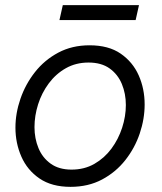

<svg xmlns="http://www.w3.org/2000/svg" viewBox="-20 -716 629 746"><path d="M211 -638 224 -696H520L507 -638ZM254 10Q181 10 133.5 -22.5Q86 -55 63 -107.5Q40 -160 40 -220Q40 -276 59.5 -332.5Q79 -389 116 -436Q153 -483 206.5 -511.5Q260 -540 328 -540Q402 -540 449 -507.5Q496 -475 519 -423Q542 -371 542 -310Q542 -254 523 -197.5Q504 -141 467 -94Q430 -47 376.5 -18.5Q323 10 254 10ZM258 -57Q308 -57 347 -79.5Q386 -102 413 -138.5Q440 -175 454.5 -219.5Q469 -264 469 -308Q469 -352 453.5 -389.5Q438 -427 406 -450Q374 -473 324 -473Q275 -473 236 -451Q197 -429 169.5 -392Q142 -355 128 -310.5Q114 -266 114 -222Q114 -178 129.5 -140.5Q145 -103 177 -80Q209 -57 258 -57Z"/></svg>

Font: Be Vietnam Pro Light
Style: Italic
Weight: 300
Italic angle: -12°
Designer: Lam Bao, Tony Le, Vietanh Nguyen
Foundry: Yellow Type Foundry
Version: Version 1.002; ttfautohint (v1.8.3)